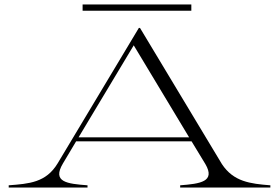

<svg xmlns="http://www.w3.org/2000/svg" viewBox="-20 -840 1250 860"><path d="M19 -10V0H372V-10C281 -17 212 -24 262 -108L321 -207H838L900 -105C946 -26 877 -17 787 -10V0H1191V-10C1101 -17 1026 -26 974 -105L607 -715H602L238 -108C186 -22 110 -17 19 -10ZM332 -225 579 -637 827 -225ZM350 -820V-792H837V-820Z"/></svg>

Font: Sprat Extended Light
Style: Regular
Weight: 300
Width: 9
Designer: Ethan Nakache
Foundry: Collletttivo
Version: Version 2.000;Glyphs 3.2 (3217)